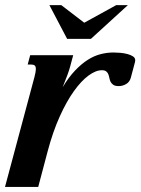

<svg xmlns="http://www.w3.org/2000/svg" viewBox="-47 -736 556 756"><path d="M354 -459.5Q330.1 -459.5 301.5 -438.5Q272.9 -417.5 243.9 -377Q214.8 -336.4 188 -276.9Q161.1 -217.3 140.6 -140.1L103.5 0H-27.3L88.9 -433.6Q94.2 -454.1 94.2 -463.9Q94.2 -474.6 89.4 -478.3Q84.5 -481.9 75.7 -481.9H62L71.8 -518.6H241.2L229 -473.1Q226.6 -463.4 218.5 -440.9Q210.4 -418.5 199.7 -392.6Q223.6 -432.1 248.8 -458.5Q273.9 -484.9 299.1 -500.7Q324.2 -516.6 349.6 -522.9Q375 -529.3 399.4 -529.3Q411.1 -529.3 426 -528.1Q440.9 -526.9 454.1 -523.4Q467.3 -520 476.3 -514.2Q485.4 -508.3 485.4 -499Q485.4 -494.1 483.9 -489.3L468.3 -430.7Q463.9 -413.6 450 -405.3Q436 -397 420.9 -397Q406.7 -397 399.7 -401.6Q392.6 -406.2 388.9 -413.1Q385.3 -419.9 383.8 -428.2Q382.3 -436.5 379.6 -443.4Q377 -450.2 371.3 -454.8Q365.7 -459.5 354 -459.5ZM284.7 -646.5 410.6 -715.8H456.5L311 -583H217.3L147.5 -715.8H194.3Z"/></svg>

Font: Arian AMU Serif
Style: Bold Italic
Weight: 700
Italic angle: -15°
Designer: Ruben Hakobyan (Tarumian)
Foundry: Ruben Hakobyan (Tarumian)
Version: Version 1.002